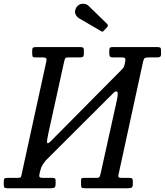

<svg xmlns="http://www.w3.org/2000/svg" viewBox="-58 -1000 876 1020"><path d="M606.5 -669Q609.5 -684.5 607 -689.8Q604.5 -695 589 -695H540Q529.5 -695 526 -700Q522.5 -705 522.5 -714.5V-729Q522.5 -742.5 526 -746.2Q529.5 -750 542.5 -750H777Q789 -750 793.2 -747Q797.5 -744 797.5 -731V-712Q797.5 -701.5 792.2 -698.2Q787 -695 776 -695H733Q716.5 -695 711 -691.5Q705.5 -688 702 -672L571.5 -72Q569 -61.5 572.8 -58.2Q576.5 -55 588 -55H627.5Q637.5 -55 642.5 -52.5Q647.5 -50 647.5 -39V-22Q647.5 -6.5 641 -3.2Q634.5 0 620 0H392.5Q379 0 375.8 -4Q372.5 -8 372.5 -22V-37Q372.5 -47.5 374.2 -51.2Q376 -55 386.5 -55H453.5Q468 -55 471 -60.8Q474 -66.5 477 -80L563.5 -470.5Q571.5 -508 563.8 -513.2Q556 -518.5 542 -503.5L185 -147.5Q176.5 -137 168.5 -124.8Q160.5 -112.5 156.5 -95L151.5 -75Q149 -64 152.5 -59.5Q156 -55 168.5 -55H220.5Q230.5 -55 234 -52Q237.5 -49 237.5 -38V-25Q237.5 -8 232 -4Q226.5 0 210 0H-17.5Q-30 0 -34 -3.5Q-38 -7 -38 -20V-34Q-38 -47.5 -34.5 -51.2Q-31 -55 -17.5 -55H34Q46 -55 50.5 -57.5Q55 -60 56.5 -72L188.5 -675.5Q191 -687.5 186.5 -691.2Q182 -695 171 -695H130.5Q117.5 -695 115.2 -700Q113 -705 113 -718V-731Q113 -743 117.2 -746.5Q121.5 -750 132.5 -750H367Q377 -750 382.2 -747.5Q387.5 -745 387.5 -734V-714Q387.5 -702 383 -698.5Q378.5 -695 367 -695H305Q292 -695 289 -690.8Q286 -686.5 283 -673.5L198 -287.5Q189.5 -248.5 192.8 -241Q196 -233.5 215.5 -253.5L589.5 -631Q594.5 -637 597.8 -641Q601 -645 603.5 -656ZM347.5 -960Q357.5 -977.5 378.5 -979.8Q399.5 -982 413.5 -968L510.5 -873.5Q519.5 -864.5 511 -855.5L494 -837.5Q490 -833 487.2 -832Q484.5 -831 479 -834.5L361 -903.5Q348.5 -911 342.5 -926.2Q336.5 -941.5 347.5 -960Z"/></svg>

Font: Besley* Narrow
Style: Italic
Weight: 400
Width: 4
Italic angle: -13°
Designer: Owen Earl
Foundry: indestructible type*
Version: Version 3.000; ttfautohint (v1.8.3)